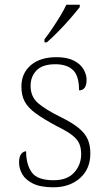

<svg xmlns="http://www.w3.org/2000/svg" viewBox="-20 -786 455 816"><path d="M207 10Q152 10 120 -6Q88 -22 74.5 -46Q61 -70 61 -95Q61 -120 70 -131.5Q79 -143 91 -143Q91 -87 115 -53.5Q139 -20 208 -20Q266 -20 295.5 -53Q325 -86 325 -131Q325 -155 317.5 -174Q310 -193 288 -210.5Q266 -228 223 -249Q167 -279 133.5 -303Q100 -327 85.5 -353.5Q71 -380 71 -418Q71 -475 111 -509Q151 -543 220 -543Q265 -543 293.5 -528.5Q322 -514 335 -491.5Q348 -469 348 -447Q348 -402 316 -402Q316 -464 290 -488.5Q264 -513 215 -513Q161 -513 135.5 -487Q110 -461 110 -421Q110 -375 142 -347.5Q174 -320 237 -289Q288 -264 315.5 -241Q343 -218 353.5 -192.5Q364 -167 364 -134Q364 -68 320 -29Q276 10 207 10ZM169 -619Q184 -638 201.5 -664Q219 -690 235.5 -717Q252 -744 262 -766H319V-756Q306 -739 281 -710Q256 -681 228 -652.5Q200 -624 179 -606H169Z"/></svg>

Font: Noto Serif Tamil ExtraLight
Style: Italic
Weight: 200
Italic angle: -12°
Designer: Indian Type Foundry, Tom Grace, and the Monotype Design Team
Foundry: Monotype Imaging Inc.
Version: Version 2.003; ttfautohint (v1.8.4.7-5d5b)